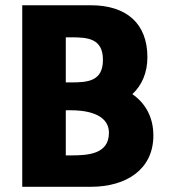

<svg xmlns="http://www.w3.org/2000/svg" viewBox="-20 -718 675 738"><path d="M232.9 -401.2V-574.6H253.3C317.1 -574.6 375.7 -570.3 375.7 -487.9C375.7 -405.5 317.1 -401.2 253.3 -401.2ZM232.9 -294.1H253.3C288.2 -294.1 398.7 -289.8 398.7 -207.4C398.7 -125 317.1 -120.7 253.3 -120.7H232.9ZM488.8 -356.1C525.3 -390.1 546.6 -438.6 546.6 -498.1C546.6 -628.1 465.8 -697.8 329 -697.8H65.5V0H329C465.8 0 569.5 -67.1 569.5 -197.2C569.5 -267.8 538.9 -321.3 488.8 -356.1Z"/></svg>

Font: Sztylet
Style: Bd
Weight: 700
Foundry: Cannot Into Space Fonts, PlusOne Fonts
Version: Version 0.12